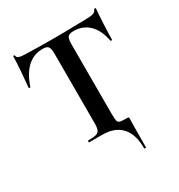

<svg xmlns="http://www.w3.org/2000/svg" viewBox="-196 -785 1034 1109"><g transform="rotate(-30 321.5 -231.0)"><path d="M273 0H186Q183 0 183 -6Q183 -12 186 -12Q223 -12 239.5 -17Q256 -22 262 -36Q268 -50 268 -81V-544Q268 -578 259 -590Q250 -602 222 -602Q103 -602 51 -447Q50 -444 45 -444.5Q40 -445 40 -448Q44 -488 49 -551.5Q54 -615 54 -647Q54 -652 59.5 -652Q65 -652 65 -647Q65 -625 122 -625Q208 -622 323 -622Q382 -622 448 -624L516 -625Q554 -625 571.5 -630Q589 -635 594 -650Q595 -654 600.5 -654Q606 -654 606 -650Q603 -620 599.5 -554Q596 -488 596 -448Q596 -445 591 -445Q586 -445 585 -448Q570 -525 529 -563.5Q488 -602 428 -602Q399 -602 389.5 -589.5Q380 -577 380 -542V-81Q380 -44 383 -31.5Q386 -19 397.5 -15.5Q409 -12 444 -12Q453 -12 455 -10Q457 -8 457 0Q457 23 456 38Q456 55 455.5 88.5Q455 122 455 187Q455 192 449 192Q443 192 443 187Q443 95 399.5 47.5Q356 0 273 0Z"/></g></svg>

Font: Cormorant Garamond
Style: Bold
Weight: 700
Designer: Christian Thalmann (Catharsis Fonts)
Foundry: Catharsis Fonts
Version: Version 4.000